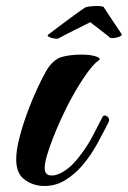

<svg xmlns="http://www.w3.org/2000/svg" viewBox="-20 -612 426 640"><path d="M128 8Q92 8 63 -12.5Q34 -33 34 -80Q34 -111 44.5 -152Q55 -193 71 -236.5Q87 -280 104.5 -317.5Q122 -355 136 -379Q158 -414 185.5 -422Q213 -430 253 -430Q282 -430 301 -423.5Q320 -417 307 -409Q288 -396 258 -351Q228 -306 200 -250Q192 -234 180 -207.5Q168 -181 156.5 -151.5Q145 -122 137 -95.5Q129 -69 129 -52Q129 -27 152 -27Q176 -27 206 -50Q220 -61 232 -75Q244 -89 254 -103Q274 -130 290.5 -161.5Q307 -193 321 -221Q324 -227 329 -227Q336 -227 341 -220Q346 -213 342 -205Q327 -175 305 -134.5Q283 -94 254 -60Q229 -31 197.5 -11.5Q166 8 128 8ZM175 -484Q172 -482 161.5 -483.5Q151 -485 143.5 -489Q136 -493 140 -496Q158 -510 181.5 -527.5Q205 -545 227.5 -561.5Q250 -578 264 -587Q267 -589 279 -590.5Q291 -592 303 -592Q311 -592 318 -591Q325 -590 326 -588Q329 -583 337.5 -570Q346 -557 356.5 -541.5Q367 -526 375 -514Q383 -502 385 -499Q389 -494 377.5 -489.5Q366 -485 354 -485Q348 -485 346 -487Q342 -491 328 -501.5Q314 -512 300.5 -523Q287 -534 281 -538Q275 -535 260 -527.5Q245 -520 227 -511Q209 -502 194.5 -494.5Q180 -487 175 -484Z"/></svg>

Font: Praise
Style: Regular
Weight: 400
Designer: Robert E. Leuschke
Foundry: Robert E. Leuschke
Version: Version 1.100; ttfautohint (v1.8.3)